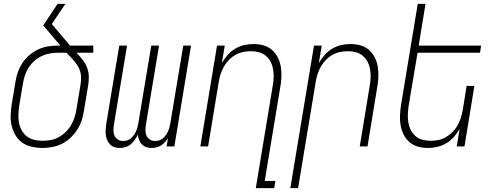

<svg xmlns="http://www.w3.org/2000/svg" viewBox="-20 -755 2540 990"><path d="M199 8Q171 8 144 2Q117 -4 95.5 -19Q74 -34 60.5 -56.5Q47 -79 40.5 -105Q34 -131 35 -159Q36 -187 40 -215L60 -335Q64 -361 73 -385.5Q82 -410 97 -432.5Q112 -455 133.5 -472.5Q155 -490 179 -501Q203 -512 229 -516Q255 -520 280 -520H291L203 -624L277 -735H317L247 -631L331 -532Q333 -529 335.5 -526Q338 -523 341 -520H461V-483H374Q391 -466 406 -447Q421 -428 429.5 -405Q438 -382 438 -356.5Q438 -331 433 -305L413 -185Q409 -159 401 -134.5Q393 -110 378.5 -87Q364 -64 344 -45Q324 -26 300 -14Q276 -2 250 3Q224 8 199 8ZM200 -29Q221 -29 242 -33Q263 -37 282.5 -47.5Q302 -58 318.5 -74Q335 -90 346 -109Q357 -128 364 -149Q371 -170 374 -191L394 -311Q397 -328 398 -345.5Q399 -363 395.5 -379Q392 -395 384 -409.5Q376 -424 366 -436.5Q356 -449 344.5 -460.5Q333 -472 323 -483H280Q259 -483 238 -479.5Q217 -476 197 -467Q177 -458 159.5 -443Q142 -428 129.5 -409.5Q117 -391 110 -370.5Q103 -350 99 -329L79 -209Q76 -187 75 -165Q74 -143 78 -122Q82 -101 92 -83Q102 -65 118.5 -52Q135 -39 156.5 -34Q178 -29 200 -29Z M762 8Q747 8 734 3.5Q721 -1 711.5 -11Q702 -21 697 -34Q692 -47 691 -61Q684 -47 675 -34Q666 -21 654 -11Q642 -1 627 3.5Q612 8 597 8Q583 8 569.5 3.5Q556 -1 547 -10.5Q538 -20 532.5 -33Q527 -46 525.5 -60Q524 -74 525 -88.5Q526 -103 528 -117L595 -520H635L567 -110Q565 -96 565 -81.5Q565 -67 571 -54.5Q577 -42 588.5 -35Q600 -28 615 -28Q626 -28 637 -31.5Q648 -35 656.5 -43Q665 -51 671.5 -60.5Q678 -70 682.5 -80.5Q687 -91 689.5 -102Q692 -113 694 -124L760 -520H800L732 -110Q730 -96 730 -81.5Q730 -67 736 -54.5Q742 -42 753.5 -35Q765 -28 780 -28Q791 -28 802 -31.5Q813 -35 821.5 -43Q830 -51 836.5 -60.5Q843 -70 847.5 -80.5Q852 -91 854.5 -102Q857 -113 859 -124L925 -520H965L879 0H839L846 -42Q839 -31 830 -21.5Q821 -12 810 -5Q799 2 786.5 5Q774 8 762 8Z M1299 215 1386 -311Q1390 -332 1391 -353.5Q1392 -375 1388.5 -396Q1385 -417 1376 -435Q1367 -453 1351.5 -466.5Q1336 -480 1316 -485.5Q1296 -491 1274 -491Q1254 -491 1234 -487Q1214 -483 1195 -472.5Q1176 -462 1160.5 -446Q1145 -430 1134.5 -411.5Q1124 -393 1117.5 -373Q1111 -353 1108 -333L1053 0H1013L1099 -520H1139L1124 -430Q1137 -452 1154 -471.5Q1171 -491 1193 -504Q1215 -517 1239 -522.5Q1263 -528 1287 -528Q1314 -528 1339 -521Q1364 -514 1382.5 -497.5Q1401 -481 1412.5 -458.5Q1424 -436 1428 -410.5Q1432 -385 1431 -358Q1430 -331 1425 -305L1345 178H1400L1394 215Z M1477 215 1599 -520H1639L1624 -430Q1637 -452 1654 -471.5Q1671 -491 1693 -504Q1715 -517 1739 -522.5Q1763 -528 1787 -528Q1814 -528 1839 -521Q1864 -514 1882.5 -497.5Q1901 -481 1912.5 -458.5Q1924 -436 1928 -410.5Q1932 -385 1931 -358Q1930 -331 1925 -305L1875 0H1835L1886 -311Q1890 -332 1891 -353.5Q1892 -375 1888.5 -396Q1885 -417 1876 -435Q1867 -453 1851.5 -466.5Q1836 -480 1816 -485.5Q1796 -491 1774 -491Q1754 -491 1734 -487Q1714 -483 1695 -472.5Q1676 -462 1660.5 -446Q1645 -430 1634.5 -411.5Q1624 -393 1617.5 -373Q1611 -353 1608 -333L1517 215Z M2186 8Q2159 8 2134.5 1Q2110 -6 2091 -22.5Q2072 -39 2061 -61.5Q2050 -84 2045.5 -109.5Q2041 -135 2042.5 -162Q2044 -189 2048 -215L2134 -735H2174L2139 -520H2461L2455 -483H2133L2087 -209Q2084 -188 2083 -166.5Q2082 -145 2085.5 -124Q2089 -103 2098 -85Q2107 -67 2122 -53.5Q2137 -40 2157.5 -34.5Q2178 -29 2200 -29Q2220 -29 2240 -33Q2260 -37 2278.5 -47.5Q2297 -58 2313 -74Q2329 -90 2339.5 -108.5Q2350 -127 2356 -147Q2362 -167 2366 -187L2386 -312H2426L2375 0H2335L2350 -90Q2337 -68 2320 -48.5Q2303 -29 2280.5 -16Q2258 -3 2234 2.5Q2210 8 2186 8Z"/></svg>

Font: Iosevka Extralight Oblique
Style: Regular
Weight: 200
Italic angle: -9°
Monospace: yes
Designer: Belleve Invis
Foundry: Belleve Invis
Version: Version 32.5.0; ttfautohint (v1.8.4)